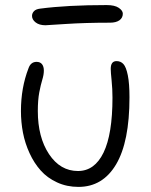

<svg xmlns="http://www.w3.org/2000/svg" viewBox="-20 -731 599 761"><path d="M160.2 -630.9Q135.7 -630.9 121.3 -642.1Q106.9 -653.3 106.9 -668Q106.9 -678.2 114.5 -686.5Q122.1 -694.8 139.2 -696.8Q246.6 -710.9 402.8 -710.9Q434.6 -710.9 450.7 -700Q466.8 -689 466.8 -676.8Q466.8 -660.2 453.4 -650.6Q439.9 -641.1 416 -641.1Q319.3 -641.1 241 -636Q162.6 -630.9 160.2 -630.9ZM291 9.8Q244.6 9.8 206.1 -8.1Q167.5 -25.9 141.4 -55.2Q115.2 -84.5 97.2 -123.8Q79.1 -163.1 71 -205.1Q63 -247.1 63 -291Q63 -382.8 92.8 -460Q101.6 -485.8 125 -485.8Q139.2 -485.8 146.5 -476.6Q153.8 -467.3 153.8 -451.2Q153.8 -435.1 147.7 -415.3Q141.6 -395.5 135.7 -365Q129.9 -334.5 129.9 -291Q129.9 -187 174.3 -120.1Q218.8 -53.2 289.1 -53.2Q355 -53.2 390.4 -126.2Q425.8 -199.2 425.8 -344.2Q425.8 -377.9 422.4 -411.6Q418.9 -445.3 418.9 -458Q418.9 -488.8 441.9 -488.8Q458.5 -488.8 469.2 -477.1Q480 -465.3 486.6 -432.6Q493.2 -399.9 493.2 -345.2Q493.2 -168.9 440.2 -79.6Q387.2 9.8 291 9.8Z"/></svg>

Font: Shantell Sans Normal
Style: Regular
Weight: 300
Designer: Stephen Nixon, Anya Danilova, Shantell Martin
Foundry: Arrow Type
Version: Version 1.006;[559af2be0]